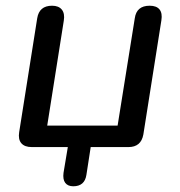

<svg xmlns="http://www.w3.org/2000/svg" viewBox="-20 -514 630 671"><path d="M202 90 217 0H91Q66 0 54.5 -13.5Q43 -27 47 -52L110 -450Q117 -494 162 -494Q185 -494 196 -480.5Q207 -467 203 -442L145 -75H391L451 -450Q457 -494 503 -494Q527 -494 537.5 -481Q548 -468 544 -443L481 -44Q473 0 429 0H297L282 97Q276 137 236 137Q217 137 208 125Q199 113 202 90Z"/></svg>

Font: SN Pro
Style: Italic
Weight: 400
Italic angle: -9°
Designer: Tobias Whetton
Foundry: Supernotes
Version: Version 1.003